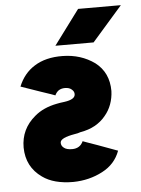

<svg xmlns="http://www.w3.org/2000/svg" viewBox="-52 -742 585 796"><g transform="rotate(-5 240.5 -344.5)"><path d="M37 -401Q90 -382 119 -372.5Q148 -363 160.5 -358.5Q173 -354 175.5 -353Q178 -352 178 -352Q184 -365 194 -372Q205 -379 220 -379Q238 -379 248 -370Q259 -361 258 -349Q257 -328 213 -322Q202 -321 194.5 -319.5Q187 -318 181 -317Q124 -306 88 -275Q28 -225 28 -148Q29 -67 93 -22Q140 12 221 12Q288 11 343 -18Q397 -46 417 -101Q364 -121 334 -131.5Q304 -142 291.5 -146.5Q279 -151 276.5 -152Q274 -153 274 -153Q261 -124 228 -124Q205 -124 194 -133Q182 -142 183 -156Q185 -175 243 -185Q250 -186 256.5 -187.5Q263 -189 268 -191Q303 -197 329 -211.5Q355 -226 373 -248Q391 -269 400.5 -295Q410 -321 411 -350Q411 -427 355 -470Q298 -511 222 -512Q151 -513 104 -483Q59 -455 37 -401ZM196 -557H355L481 -701H303Z"/></g></svg>

Font: Unageo
Style: ExtraBold
Weight: 800
Designer: Richard Sepsi
Foundry: Richard Sepsi
Version: Version 2.000